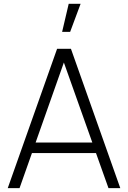

<svg xmlns="http://www.w3.org/2000/svg" viewBox="-20 -972 662 992"><path d="M335 -952.5 301 -807.5H342.5L396.5 -952.5ZM601.5 0 346.5 -720H275L20 0H81L145 -181H476L540.5 0ZM310 -649 457 -235.5H164Z"/></svg>

Font: Hauora Light
Style: Regular
Weight: 300
Designer: Wayne Shih
Foundry: WCYS
Version: Version 1.001;hotconv 1.0.109;makeotfexe 2.5.65596